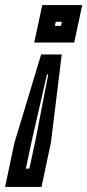

<svg xmlns="http://www.w3.org/2000/svg" viewBox="-29 -720 343 754"><path d="M132.5 -506H213.5L171 -160.5L134 14H-9L28 -160.5ZM155.5 -428 97.5 -175 72.5 -58H86.5L111.5 -175L160.5 -428ZM137 -700H294L262.5 -553H105.5ZM190 -634.5 186.5 -618.5H210.5L214 -634.5Z"/></svg>

Font: Tourney Thin
Style: Bold Italic
Weight: 700
Italic angle: -12°
Version: Version 1.015